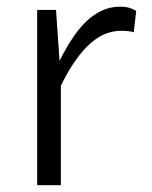

<svg xmlns="http://www.w3.org/2000/svg" viewBox="-20 -547 449 567"><path d="M89.8 -517.6H145.5L155.8 -367.2Q173.3 -402.3 192.4 -431.6Q211.4 -460.9 233.2 -482.2Q254.9 -503.4 280 -515.4Q305.2 -527.3 335.4 -527.3Q348.6 -527.3 359.1 -524.7Q369.6 -522 382.3 -515.1L375 -451.7Q368.7 -454.1 357.9 -455.1Q347.2 -456.1 338.4 -456.1Q315.4 -456.1 293.2 -447.8Q271 -439.5 248.8 -420.4Q226.6 -401.4 204.3 -370.4Q182.1 -339.4 159.7 -293.9V0H89.8Z"/></svg>

Font: Proza Libre
Style: Light
Weight: 300
Designer: Jasper de Waard
Foundry: Jasper de Waard
Version: Version 1.000; ttfautohint (v1.4.1.8-43bc)